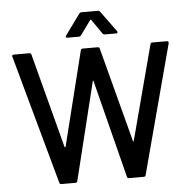

<svg xmlns="http://www.w3.org/2000/svg" viewBox="-59 -950 1023 1010"><g transform="rotate(-5 452.5 -445.5)"><path d="M297.9 0H225.1Q215.3 0 213.9 -7.8L25.9 -689L24.9 -691.9Q24.9 -700.2 35.2 -700.2H116.2Q125.5 -700.2 127 -690.9L257.8 -192.9Q259.8 -190.9 261.2 -190.9L263.2 -192.9L387.2 -690.9Q388.7 -700.2 397.9 -700.2H477.1Q486.3 -700.2 487.8 -690.9L619.1 -191.9L621.1 -189.9L623 -191.9L754.9 -690.9Q756.3 -700.2 766.1 -700.2H841.8Q852.5 -700.2 851.1 -689L669.9 -8.8Q668.5 0 659.2 0H582Q572.3 0 570.8 -8.8L439.9 -524.9Q438.5 -527.8 438 -527.8Q437.5 -527.8 436 -524.9L309.1 -8.8Q307.6 0 297.9 0ZM382.8 -764.2H323.2Q317.4 -764.2 315.4 -767.3Q313.5 -770.5 316.9 -775.9L396 -884.8Q400.9 -891.1 409.2 -891.1H494.1Q502 -891.1 506.8 -884.8L585.9 -775.9Q587.9 -773.9 587.9 -770Q587.9 -764.2 580.1 -764.2H521Q513.2 -764.2 508.8 -770L456.1 -846.2Q454.1 -848.1 453.1 -848.1Q452.1 -848.1 450.2 -846.2L395 -770Q390.6 -764.2 382.8 -764.2Z"/></g></svg>

Font: Gruenseis Font Medium
Style: Regular
Weight: 500
Designer: Jeremy Tribby
Foundry: Tribby Type
Version: Version 1.408;Glyphs 3.1.2 (3151)